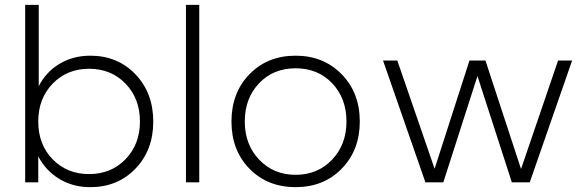

<svg xmlns="http://www.w3.org/2000/svg" viewBox="-20 -753 2429 793"><path d="M84 -733H140V-397Q170 -456 226 -489.5Q282 -523 353 -523Q466 -523 539.5 -446Q613 -369 613 -251Q613 -133 539.5 -56.5Q466 20 353 20Q281 20 225 -14Q169 -48 138 -107V0H84ZM558 -251Q558 -346 498.5 -407.5Q439 -469 348 -469Q257 -469 197.5 -407.5Q138 -346 138 -251Q138 -156 197.5 -95Q257 -34 348 -34Q439 -34 498.5 -95.5Q558 -157 558 -251Z M803 -733V0H748V-733Z M1466 -251Q1466 -133 1391.5 -56.5Q1317 20 1201 20Q1085 20 1010.5 -56Q936 -132 936 -251Q936 -370 1010.5 -446.5Q1085 -523 1201 -523Q1316 -523 1391 -446.5Q1466 -370 1466 -251ZM1411 -251Q1411 -347 1352 -409Q1293 -471 1201 -471Q1109 -471 1050 -409Q991 -347 991 -251Q991 -156 1050.5 -93.5Q1110 -31 1201 -31Q1292 -31 1351.5 -93.5Q1411 -156 1411 -251Z M1737 0 1562 -503H1621L1775 -56L1919 -503H1985L2132 -55L2285 -503H2343L2168 0H2094L1952 -439L1811 0Z"/></svg>

Font: Metropolitano Light
Style: Regular
Weight: 300
Designer: Fonts by Alex Slobzheninov & Chris M. Simpson / Changes by Cristiano Sobral
Foundry: Fonts by Alex Slobzheninov & Chris M. Simpson / Changes by Cristiano Sobral
Version: Version 1.00;August 30, 2020;FontCreator 13.0.0.2681 64-bit